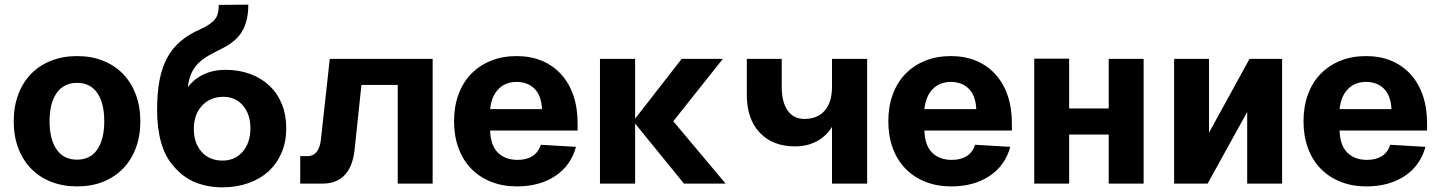

<svg xmlns="http://www.w3.org/2000/svg" viewBox="-20 -789 6191 825"><path d="M311 12Q250 12 199.5 -8Q149 -28 113.5 -64.5Q78 -101 58.5 -152.5Q39 -204 39 -268Q39 -331 58.5 -383Q78 -435 113.5 -471.5Q149 -508 199.5 -528Q250 -548 311 -548Q373 -548 423 -528Q473 -508 508.5 -471.5Q544 -435 563.5 -383Q583 -331 583 -268Q583 -204 563.5 -152.5Q544 -101 508.5 -64.5Q473 -28 423 -8Q373 12 311 12ZM311 -103Q368 -103 398 -146.5Q428 -190 428 -268Q428 -346 398 -389.5Q368 -433 311 -433Q254 -433 223.5 -389.5Q193 -346 193 -268Q193 -190 223.5 -146.5Q254 -103 311 -103Z M934 16Q874 16 820.5 -5Q767 -26 725 -76Q690 -115 672.5 -176Q655 -237 655 -317Q655 -389 665.5 -444Q676 -499 698 -540Q720 -581 755 -611Q790 -641 838 -662Q862 -673 878 -683.5Q894 -694 903.5 -706Q913 -718 916.5 -733Q920 -748 920 -768L1047 -769Q1047 -700 1020.5 -654.5Q994 -609 929 -578Q899 -563 874.5 -549Q850 -535 832 -517Q814 -499 802.5 -474.5Q791 -450 787 -414Q814 -450 855.5 -469.5Q897 -489 948 -489Q1007 -489 1055.5 -471Q1104 -453 1138.5 -420Q1173 -387 1191.5 -341Q1210 -295 1210 -238Q1210 -180 1190 -133Q1170 -86 1134 -53Q1098 -20 1047 -2Q996 16 934 16ZM936 -99Q990 -99 1023 -137.5Q1056 -176 1056 -238Q1056 -298 1024 -335.5Q992 -373 940 -373Q885 -373 849.5 -336.5Q814 -300 813 -238Q812 -176 845.5 -137.5Q879 -99 936 -99Z M1270 0V-118H1301Q1351 -118 1359 -190L1397 -536H1839V0H1689V-424H1533L1504 -149Q1489 0 1365 0Z M2201 12Q2140 12 2090 -8Q2040 -28 2004.5 -64.5Q1969 -101 1950 -153Q1931 -205 1931 -268Q1931 -331 1950 -383Q1969 -435 2004.5 -471.5Q2040 -508 2089.5 -528Q2139 -548 2200 -548Q2260 -548 2308 -528Q2356 -508 2390.5 -470.5Q2425 -433 2443.5 -379.5Q2462 -326 2462 -258V-228H2086Q2088 -164 2119.5 -133Q2151 -102 2204 -102Q2242 -102 2267.5 -118Q2293 -134 2304 -167L2455 -158Q2433 -77 2365.5 -32.5Q2298 12 2201 12ZM2309 -320Q2306 -379 2276.5 -408Q2247 -437 2200 -437Q2152 -437 2122 -406.5Q2092 -376 2086 -320Z M2919 0 2709 -258V0H2558V-536H2709V-279L2909 -536H3086L2873 -268L3098 0Z M3555 0V-244Q3532 -205 3490.5 -182.5Q3449 -160 3396 -160Q3300 -160 3244.5 -219Q3189 -278 3189 -380V-536H3339V-416Q3339 -350 3364.5 -314Q3390 -278 3436 -278Q3493 -278 3524 -314Q3555 -350 3555 -416V-536H3706V0Z M4067 12Q4006 12 3956 -8Q3906 -28 3870.5 -64.5Q3835 -101 3816 -153Q3797 -205 3797 -268Q3797 -331 3816 -383Q3835 -435 3870.5 -471.5Q3906 -508 3955.5 -528Q4005 -548 4066 -548Q4126 -548 4174 -528Q4222 -508 4256.5 -470.5Q4291 -433 4309.5 -379.5Q4328 -326 4328 -258V-228H3952Q3954 -164 3985.5 -133Q4017 -102 4070 -102Q4108 -102 4133.5 -118Q4159 -134 4170 -167L4321 -158Q4299 -77 4231.5 -32.5Q4164 12 4067 12ZM4175 -320Q4172 -379 4142.5 -408Q4113 -437 4066 -437Q4018 -437 3988 -406.5Q3958 -376 3952 -320Z M4424 0V-537H4574V-323H4744V-536H4894V0H4744V-211H4574V0Z M5025 0V-536H5175V-219L5349 -536H5489V0H5339V-308L5169 0Z M5851 12Q5790 12 5740 -8Q5690 -28 5654.5 -64.5Q5619 -101 5600 -153Q5581 -205 5581 -268Q5581 -331 5600 -383Q5619 -435 5654.5 -471.5Q5690 -508 5739.5 -528Q5789 -548 5850 -548Q5910 -548 5958 -528Q6006 -508 6040.5 -470.5Q6075 -433 6093.5 -379.5Q6112 -326 6112 -258V-228H5736Q5738 -164 5769.5 -133Q5801 -102 5854 -102Q5892 -102 5917.5 -118Q5943 -134 5954 -167L6105 -158Q6083 -77 6015.5 -32.5Q5948 12 5851 12ZM5959 -320Q5956 -379 5926.5 -408Q5897 -437 5850 -437Q5802 -437 5772 -406.5Q5742 -376 5736 -320Z"/></svg>

Font: Geist
Style: Bold
Weight: 400
Designer: Basement.studio, Andrés Briganti, Mateo Zaragoza
Foundry: Basement.studio, Vercel, Andrés Briganti, Guido Ferreyra, Mateo Zaragoza
Version: Version 1.401